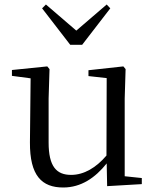

<svg xmlns="http://www.w3.org/2000/svg" viewBox="-20 -818 693 853"><path d="M456 9 610 0V-27L534 -35V-380L538 -511L528 -523L373 -506V-480L454 -471L453 -127C407 -73 353 -41 296 -41C231 -41 196 -78 196 -185V-380L200 -511L190 -523L33 -507V-481L116 -470L113 -186C112 -37 166 15 261 15C340 15 403 -28 454 -92ZM184 -798 167 -781 292 -619H345L470 -781L454 -798L319 -682Z"/></svg>

Font: Harano Aji Mincho
Style: Regular
Weight: 400
Foundry: Masamichi Hosoda
Version: HaranoAjiMincho-Regular version 20230610;ttx 4.39.4